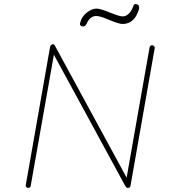

<svg xmlns="http://www.w3.org/2000/svg" viewBox="-20 -919 830 937"><path d="M106 -17 224 -688Q224 -689 225 -690Q225 -696 231 -701Q243 -707 248 -696L598 -52L710 -688Q713 -700 725 -698Q730 -697 733 -692.5Q736 -688 735 -684L617 -13Q615 -2 605 -2H602Q597 -3 593 -9Q592 -10 592 -10Q592 -12 591 -12L243 -652L130 -13Q128 -2 118 -2H116Q103 -6 106 -17ZM402 -802Q396 -790 386 -790Q370 -790 370 -803Q370 -805 374 -817Q381 -840 405 -858.5Q429 -877 450 -877Q470 -877 516 -858Q562 -839 578 -839Q609 -839 628 -882Q628 -883 630 -888.5Q632 -894 634.5 -896.5Q637 -899 641 -899Q659 -899 659 -882Q659 -876 657 -870Q635 -802 578 -802Q560 -802 514 -821.5Q468 -841 450 -841Q419 -841 402 -802Z"/></svg>

Font: Quicksand
Style: Light Italic
Weight: 300
Italic angle: -12°
Designer: Andrew Paglinawan
Foundry: Andrew Paglinawan
Version: 1.002